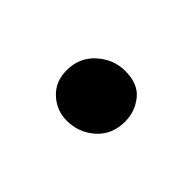

<svg xmlns="http://www.w3.org/2000/svg" viewBox="-37 -229 342 342"><g transform="rotate(45 134.0 -58.0)"><path d="M128 10Q102.5 10 83.5 -7.5Q64.5 -25 64.5 -53.5Q64.5 -85.5 87.2 -106Q110 -126.5 139.5 -126.5Q172 -126.5 187.5 -107Q203 -87.5 203 -62.5Q203 -29.5 180.8 -9.8Q158.5 10 128 10Z"/></g></svg>

Font: Merriweather
Style: Regular
Weight: 400
Designer: Eben Sorkin
Foundry: Eben Sorkin
Version: Version 2.100; ttfautohint (v1.7.19-72a1) -l 8 -r 50 -G 200 